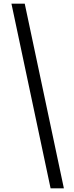

<svg xmlns="http://www.w3.org/2000/svg" viewBox="-20 -770 402 1040"><path d="M42 -750H114L326 250H254Z"/></svg>

Font: Lobster
Style: Regular
Weight: 400
Designer: Impallari Type
Foundry: Impallari Type
Version: Version 2.100